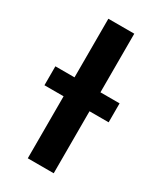

<svg xmlns="http://www.w3.org/2000/svg" viewBox="-179 -767 704 834"><g transform="rotate(30 173.0 -350.0)"><path d="M108 0V-311H12V-406H108V-700H238V-406H334V-311H238V0Z"/></g></svg>

Font: Montserrat Thin SemiBold
Style: Regular
Weight: 600
Version: Version 9.000